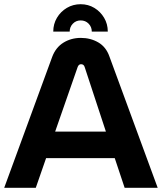

<svg xmlns="http://www.w3.org/2000/svg" viewBox="-20 -892 769 912"><path d="M0 0 228 -622Q245 -667 281.5 -689.5Q318 -712 364 -712Q410 -712 447 -690.5Q484 -669 500 -623L729 0H572L525 -141H199L150 0ZM242 -267H483L382 -574Q378 -587 365 -587Q354 -587 349 -574ZM363 -872Q327 -872 297.5 -854.5Q268 -837 250.5 -807.5Q233 -778 233 -742H311Q311 -764 326 -779.5Q341 -795 363 -795Q386 -795 401 -779.5Q416 -764 416 -742H492Q492 -778 474.5 -807.5Q457 -837 428 -854.5Q399 -872 363 -872Z"/></svg>

Font: MuseoModerno SemiBold
Style: Regular
Weight: 600
Designer: Pablo Cosgaya, Héctor Gatti, Marcela Romero, and the Authors of The MuseoModerno Project.
Foundry: Omnibus-Type Team
Version: Version 1.001